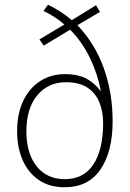

<svg xmlns="http://www.w3.org/2000/svg" viewBox="-20 -778 547 808"><path d="M182 -758Q240 -730 282 -693L384 -756L401 -728L306 -672Q380 -594 417 -490.5Q454 -387 454 -268Q454 -139 402.5 -64.5Q351 10 253 10Q187 10 142.5 -21Q98 -52 75 -105Q52 -158 52 -226Q52 -300 78 -354Q104 -408 149.5 -437Q195 -466 253 -466Q311 -466 346.5 -445.5Q382 -425 402 -396L404 -397Q391 -467 358 -535Q325 -603 275 -653L164 -586L146 -612L251 -675Q213 -708 163 -732ZM257 -432Q183 -432 137 -377Q91 -322 91 -225Q91 -133 134 -78.5Q177 -24 253 -24Q332 -24 373 -86Q414 -148 414 -262Q414 -305 399.5 -344Q385 -383 350.5 -407.5Q316 -432 257 -432Z"/></svg>

Font: Noto Sans Kannada SemiCondensed ExtraLight
Style: Regular
Weight: 200
Width: 4
Designer: Jelle Bosma - Monotype Design Team
Foundry: Monotype Imaging Inc.
Version: Version 2.005; ttfautohint (v1.8.4.7-5d5b)